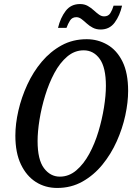

<svg xmlns="http://www.w3.org/2000/svg" viewBox="-20 -919 656 950"><path d="M263 11Q204 11 157.5 -18.5Q111 -48 83.5 -105.5Q56 -163 56 -248Q56 -306 71 -371.5Q86 -437 115 -500Q144 -563 186.5 -613.5Q229 -664 284.5 -694.5Q340 -725 409 -725Q464 -725 511 -698Q558 -671 586 -614.5Q614 -558 614 -469Q614 -413 600 -348Q586 -283 557.5 -219.5Q529 -156 486.5 -104Q444 -52 388 -20.5Q332 11 263 11ZM276 -45Q321 -45 357.5 -76Q394 -107 421.5 -157.5Q449 -208 467 -268Q485 -328 494.5 -387.5Q504 -447 504 -494Q504 -585 473.5 -627.5Q443 -670 394 -670Q349 -670 312.5 -639Q276 -608 249 -557.5Q222 -507 203.5 -446.5Q185 -386 175.5 -327Q166 -268 166 -221Q166 -129 197.5 -87Q229 -45 276 -45ZM478 -773Q456 -773 439 -782Q422 -791 409 -803Q396 -815 383.5 -824.5Q371 -834 358 -834Q337 -834 326.5 -817.5Q316 -801 309 -781H267Q279 -831 305 -865Q331 -899 376 -899Q398 -899 414.5 -889.5Q431 -880 444 -868Q457 -856 469.5 -847Q482 -838 495 -838Q516 -838 526 -854Q536 -870 542 -891H584Q573 -842 547.5 -807.5Q522 -773 478 -773Z"/></svg>

Font: Noto Serif ExtraCondensed Medium
Style: Italic
Weight: 500
Width: 2
Italic angle: -12°
Designer: Monotype Design Team
Foundry: Monotype Imaging Inc.
Version: Version 2.013; ttfautohint (v1.8.4.7-5d5b)